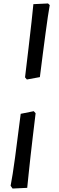

<svg xmlns="http://www.w3.org/2000/svg" viewBox="-20 -821 339 1109"><path d="M52.6 268 41.3 252.1Q52.6 195.4 67 88.8Q81.4 -17.9 99.6 -163.6L174.8 -178.8L185.7 -166.8Q177.2 -96.7 169.7 -33.7Q162.2 29.2 156.2 83.4Q150.3 137.5 145.5 183Q140.7 228.4 137.2 264ZM135.1 -361.8 124.6 -374.2Q136.2 -468.3 145.5 -549.5Q154.8 -630.7 162.1 -694.2Q169.3 -757.7 172.8 -797L257.4 -801L267.3 -791.7Q262.3 -764.9 256.3 -723.8Q250.4 -682.7 243.1 -629Q235.9 -575.3 227.6 -511.6Q219.4 -448 210.3 -375.6Z"/></svg>

Font: Labrada
Style: Italic
Weight: 400
Italic angle: -7°
Designer: Mercedes Jáuregui
Foundry: Omnibus-Type Team
Version: Version 1.000